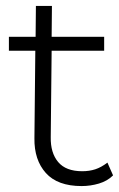

<svg xmlns="http://www.w3.org/2000/svg" viewBox="-20 -619 401 647"><path d="M255 8Q174 8 134.5 -36Q95 -80 96 -153L99 -448H10V-495H100L101 -599H155L154 -495H331V-448H154L151 -157Q150 -104 176 -73Q202 -42 257 -42Q281 -42 301 -48.5Q321 -55 342 -71L361 -28Q342 -9 313.5 -0.5Q285 8 255 8Z"/></svg>

Font: Livvic Light
Style: Regular
Weight: 300
Designer: Jacques Le Bailly, Baron von Fonthausen
Version: Version 1.001; ttfautohint (v1.8.2)